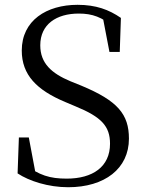

<svg xmlns="http://www.w3.org/2000/svg" viewBox="-20 -765 607 801"><path d="M264.3 16.1C416.7 16.1 517.9 -61.5 517.9 -186.6C517.9 -288.6 470.8 -344.6 319.2 -407.7L273.6 -426.1C195.4 -458.9 148 -500.7 148 -576C148 -663.6 215.4 -708.4 308.8 -708.4C366.7 -708.4 404.8 -693.2 455.9 -651.9L453 -684.1L406.3 -706.4L436.6 -548.4H479.6L484.4 -690.3C434.6 -724.7 380.2 -744.9 303.6 -744.9C174.5 -744.9 70.8 -679.7 70.8 -554.2C70.8 -452.4 133.2 -389.3 252.2 -339.4L294.6 -321.5C403.8 -276.9 439 -237.9 439 -165.4C439 -69.2 366.8 -19.8 258.3 -19.8C187.6 -19.8 144.8 -33.2 80.4 -80.6L85.7 -48.5L131.2 -26.6L100.2 -191.5H58.8L53.4 -41.6C101.5 -9.7 181.5 16.1 264.3 16.1Z"/></svg>

Font: Source Han Serif CN VF
Style: Regular
Weight: 250
Designer: Ryoko NISHIZUKA 西塚涼子 (kana & ideographs); Frank Grießhammer (Latin, Greek & Cyrillic); Wenlong ZHANG 张文龙 (bopomofo); San
Foundry: Adobe
Version: Version 2.002;hotconv 1.1.0;makeotfexe 2.6.0